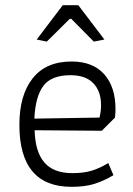

<svg xmlns="http://www.w3.org/2000/svg" viewBox="-20 -714 515 743"><path d="M122 -561 223 -694H283L384 -561L343 -553L256 -641H250L161 -553ZM55 -231Q55 -346 106.5 -411Q158 -476 257 -476Q339 -476 383 -427Q427 -378 427 -291Q427 -281 425 -259L374 -208L114 -210Q116 -127 151.5 -85.5Q187 -44 260 -44Q304 -44 335 -53.5Q366 -63 399 -83L419 -36Q382 -14 345.5 -2.5Q309 9 257 9Q55 9 55 -231ZM365 -259Q371 -283 371 -307Q371 -361 341 -392Q311 -423 253 -423Q179 -423 148 -382Q117 -341 113 -255Z"/></svg>

Font: Athiti
Style: Regular
Weight: 400
Designer: CadsonDemak Team
Foundry: CadsonDemak
Version: Version 1.033